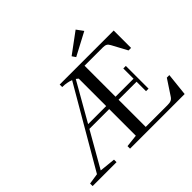

<svg xmlns="http://www.w3.org/2000/svg" viewBox="-190 -1097 1339 1339"><g transform="rotate(-45 479.5 -427.5)"><path d="M573.7 -716.8 555.2 -743.7 706.5 -855.5 742.7 -806.2ZM18.6 0V-24.9L98.6 -37.1L439.9 -623.5Q403.3 -638.2 356.9 -638.2V-663.1H889.6V-491.7H864.7L803.7 -605Q794.9 -621.1 784.2 -627.2Q773.4 -633.3 753.4 -633.3H572.3V-327.6H750V-428.7H774.9V-204.6H750V-297.9H572.3V-29.8H785.6Q809.6 -29.8 822.8 -35.6Q835.9 -41.5 845.7 -57.1L919.4 -168.9H944.3L926.3 0H387.7V-24.9L480 -35.2V-297.9H284.7L135.7 -37.1L254.4 -24.9V0ZM480 -598.6Q471.7 -606 463.9 -611.3L301.8 -327.6H480Z"/></g></svg>

Font: Elstob
Style: Regular
Weight: 400
Designer: Peter S. Baker
Version: Version 1.015